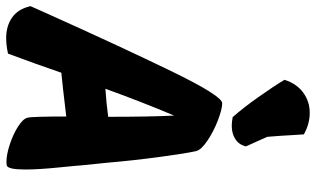

<svg xmlns="http://www.w3.org/2000/svg" viewBox="-248 -803 1025 623"><g transform="rotate(90 264.5 -491.5)"><path d="M361 -731Q348 -731 333 -734Q303 -768 268 -817.5Q233 -867 212 -902Q224 -941 253 -962.5Q282 -984 319 -984Q355 -984 389 -965L392 -918Q393 -894 397 -846L428 -777Q423 -755 405 -743Q387 -731 361 -731ZM489 -249Q490 -233 496.5 -168.5Q503 -104 503 -61Q503 -5 490 -1Q486 0 477 0Q455 0 422.5 -10.5Q390 -21 364.5 -37Q339 -53 335 -68Q331 -83 331 -194Q223 -181 189 -178Q162 -99 127 -5Q100 1 77 1Q37 1 9.5 -18.5Q-18 -38 -27 -78L-7 -123Q103 -368 183.5 -534Q264 -700 288 -700Q307 -700 343.5 -686Q380 -672 409.5 -652Q439 -632 443 -616Q450 -588 462 -499Q474 -410 481 -327ZM241 -321Q287 -324 332 -330Q332 -468 328 -544Q284 -440 241 -321Z"/></g></svg>

Font: Mogra
Style: Regular
Weight: 400
Designer: Lipi Raval
Foundry: Lipi Raval
Version: Version 1.002;PS 1.002;hotconv 1.0.88;makeotf.lib2.5.647800;